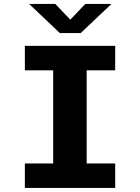

<svg xmlns="http://www.w3.org/2000/svg" viewBox="-20 -926 690 946"><path d="M102.5 0V-120.5H242V-579.5H102.5V-700H547.5V-579.5H407V-120.5H547.5V0ZM123.5 -906.5H252.5L326.5 -829L400 -906.5H529L377.5 -763H275Z"/></svg>

Font: Trispace Thin
Style: Bold
Weight: 700
Version: Version 1.210